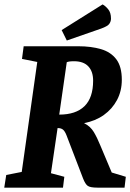

<svg xmlns="http://www.w3.org/2000/svg" viewBox="-25 -860 597 880"><path d="M-5.5 0 3.6 -58 74.6 -72 145.8 -576 75.8 -590 83.5 -648H334.1Q392.7 -648 437.7 -634.8Q482.7 -621.7 508 -588.4Q533.3 -555.1 533.3 -494.3Q533.3 -443.1 511.4 -401.7Q489.4 -360.4 450.8 -332.9Q412.2 -305.4 360.3 -295.6Q389.4 -280.9 405 -254.8Q420.6 -228.6 435 -193L487.1 -69.3L551.7 -49.7L545.8 0H421.5Q388.7 0 377.2 -8.1Q365.7 -16.2 355.7 -42.1L279.8 -239.9Q272.4 -258.9 263.5 -266Q254.7 -273.1 238.9 -273.1L208.5 -66.1L269.8 -49.7L263.7 0ZM246.5 -334.7Q322.6 -334.7 362.2 -373.3Q401.8 -411.9 401.8 -490.3Q401.8 -532.6 379.7 -555.9Q357.7 -579.3 314.2 -579.3Q300 -579.3 292.6 -578Q285.2 -576.8 281 -574.8ZM281.2 -674.3 257.6 -722.1 445.2 -839.7Q457.5 -833.5 470.6 -817.9Q483.7 -802.4 483.7 -774.8Q483.7 -761.9 476 -750.8Q468.3 -739.7 438.2 -728.9Z"/></svg>

Font: Faustina Light
Style: Italic
Weight: 300
Italic angle: -8°
Designer: Alfonso Garcia
Foundry: http://www.omnibus-type.com
Version: Version 1.200